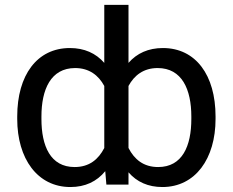

<svg xmlns="http://www.w3.org/2000/svg" viewBox="-20 -747 942 777"><path d="M852.3 -265.6V-275.6C852.3 -443.2 772 -552.6 639.2 -552.6C580.6 -552.6 534.1 -531.6 500 -492.5V-727.3H402V-492.5C367.9 -531.6 321.4 -552.6 262.8 -552.6C130 -552.6 49.7 -443.2 49.7 -275.6V-265.6C49.7 -105.1 131.4 9.9 264.9 9.9C324.6 9.9 371.8 -12.4 405.9 -54.3L410.5 0H500V-49.7C533.7 -10.7 579.5 9.9 637.1 9.9C770.6 9.9 852.3 -105.1 852.3 -265.6ZM147.7 -265.6V-275.6C147.7 -384.9 185.4 -471.6 284.1 -471.6C340.6 -471.6 378.6 -442.5 402 -399.1V-148.1C378.2 -101.9 341.3 -71 282 -71C183.9 -71 147.7 -156.2 147.7 -265.6ZM500 -148.1V-399.1C523.4 -442.5 561.4 -471.6 617.9 -471.6C716.6 -471.6 754.3 -384.9 754.3 -275.6V-265.6C754.3 -156.2 718 -71 620 -71C560.7 -71 523.8 -101.9 500 -148.1Z"/></svg>

Font: Magic Ui Pro
Style: Regular
Weight: 400
Designer: Stefan Endress, Andreas Faust
Version: Version 1.000;FEAKit 1.0